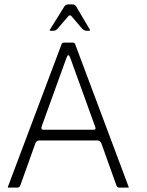

<svg xmlns="http://www.w3.org/2000/svg" viewBox="-20 -861 674 879"><path d="M416 -280 301 -598Q293 -619 285 -598L171 -283Q166 -267 178 -267H409Q421 -267 416 -280ZM142 -205 73 -12Q69 -2 58 -2H19Q14 -2 17 -8L262 -659Q265 -666 273 -666H312Q322 -666 324 -659L568 -8Q571 -2 568 -2H526Q517 -2 513 -12L444 -205Q438 -217 426 -218H160Q147 -218 142 -205ZM209 -726 275 -832Q281 -841 294 -841H311Q323 -841 329 -831L391 -726Q395 -720 387 -720H377Q365 -720 355 -731L308 -786Q301 -796 292 -786L244 -730Q235 -720 224 -720H213Q205 -720 209 -726Z"/></svg>

Font: Vivano Light
Style: Regular
Weight: 300
Designer: Joe Prince, Josias Burgherr
Version: Version 2.064;September 19, 2022;FontCreator 14.0.0.2877 64-